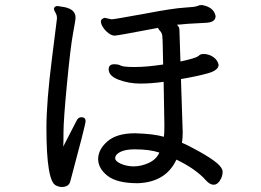

<svg xmlns="http://www.w3.org/2000/svg" viewBox="-20 -732 1040 765"><path d="M511 -69Q543 -69 573 -83Q603 -97 615 -124Q577 -137 516 -137Q481 -137 460 -127Q439 -117 439 -101Q439 -90 460.5 -80Q482 -70 511 -69ZM226 13Q215 13 203 7Q165 -10 165 -222Q165 -327 187 -499Q205 -647 206 -650.5Q207 -654 207 -659Q207 -672 201 -681.5Q195 -691 195 -698Q197 -708 211 -708L221 -706Q281 -700 281 -662Q281 -652 271 -599Q261 -546 247 -400Q233 -254 233 -205Q233 -158 232 -148Q247 -176 284 -249Q291 -265 304 -265Q321 -265 321 -249Q321 -236 260 -9Q254 13 226 13ZM831 4Q816 4 800 -14Q760 -59 683 -96Q641 -6 529 -2Q446 -2 408.5 -31.5Q371 -61 371 -99Q372 -138 409 -169.5Q446 -201 518 -201Q592 -199 633 -187Q635 -198 635 -232L632 -406Q582 -399 539 -399Q494 -399 453.5 -414Q413 -429 413 -456Q413 -476 435 -476Q452 -476 461.5 -470.5Q471 -465 517 -465Q564 -465 630 -475Q629 -512 628.5 -546Q628 -580 626.5 -590.5Q625 -601 617.5 -609Q610 -617 610 -621Q447 -590 437 -590Q425 -590 411.5 -600.5Q398 -611 390 -624Q382 -637 382 -646Q382 -657 397 -661L425 -655Q434 -655 560 -678Q670 -699 714 -701.5Q758 -704 766 -708Q774 -712 784 -712Q832 -704 839 -668Q839 -642 798 -641Q714 -637 693 -634H689Q686 -634 686 -633Q686 -632 690.5 -627Q695 -622 695 -609.5Q695 -597 696.5 -562Q698 -527 699 -487Q761 -500 772 -510Q777 -516 790 -517Q812 -517 829.5 -505Q847 -493 851 -474Q851 -452 808.5 -440Q766 -428 701 -417L708 -205Q708 -180 705 -163Q726 -155 773.5 -128.5Q821 -102 844 -82.5Q867 -63 867 -48Q867 -34 861 -21Q849 4 831 4Z"/></svg>

Font: LXGW WenKai Lite Medium
Style: Regular
Weight: 500
Designer: LXGW / Fontworks Inc.
Foundry: LXGW / Fontworks Inc.
Version: Version 1.511; March 25, 2025